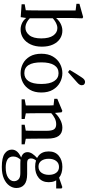

<svg xmlns="http://www.w3.org/2000/svg" viewBox="559 -1298 957 2115"><g transform="rotate(90 1037.5 -240.5)"><path d="M27 0V-34L93 -46Q94 -81 94.5 -121.5Q95 -162 95 -193V-595L22 -604V-637L168 -678L182 -670L178 -540V-369L181 -357V-71L169 10ZM304 11Q264 11 226 -9Q188 -29 155 -84H140L149 -126Q184 -82 218 -62Q252 -42 285 -42Q333 -42 368 -85Q403 -128 403 -216Q403 -304 371 -349Q339 -394 289 -394Q262 -394 228 -376.5Q194 -359 148 -312L139 -354H157Q194 -404 234.5 -426.5Q275 -449 318 -449Q367 -449 407 -422.5Q447 -396 470.5 -345.5Q494 -295 494 -223Q494 -152 469 -99Q444 -46 401 -17.5Q358 11 304 11Z M786 11Q730 11 681 -14.5Q632 -40 602 -91Q572 -142 572 -217Q572 -293 602.5 -344.5Q633 -396 682 -422.5Q731 -449 786 -449Q840 -449 889 -422.5Q938 -396 968.5 -344.5Q999 -293 999 -217Q999 -142 968.5 -91Q938 -40 889.5 -14.5Q841 11 786 11ZM786 -30Q842 -30 873.5 -76.5Q905 -123 905 -217Q905 -310 873.5 -358.5Q842 -407 786 -407Q728 -407 697.5 -358.5Q667 -310 667 -217Q667 -30 786 -30ZM750 -530Q768 -562 788 -593Q808 -624 830 -658Q844 -681 857 -690Q870 -699 883 -699Q897 -699 908 -690Q919 -681 919 -662Q919 -651 912 -638.5Q905 -626 885 -609Q855 -583 828.5 -559Q802 -535 774 -511Z M1418 0Q1419 -21 1419.5 -55Q1420 -89 1420.5 -126.5Q1421 -164 1421 -193V-273Q1421 -335 1404 -358Q1387 -381 1349 -381Q1315 -381 1284 -366Q1253 -351 1215 -317L1205 -355H1213Q1248 -398 1294.5 -423.5Q1341 -449 1387 -449Q1446 -449 1476.5 -409.5Q1507 -370 1507 -281V-193Q1507 -164 1507.5 -126.5Q1508 -89 1508.5 -55Q1509 -21 1510 0ZM1074 0V-34L1173 -52H1200L1291 -34V0ZM1140 0Q1141 -21 1141.5 -55.5Q1142 -90 1142 -127.5Q1142 -165 1142 -193V-238Q1142 -276 1142 -300Q1142 -324 1140 -352L1068 -360V-393L1202 -449L1217 -440L1227 -334V-193Q1227 -165 1227.5 -127.5Q1228 -90 1228.5 -55.5Q1229 -21 1230 0ZM1354 0V-34L1453 -52H1479L1570 -34V0Z M1819 218Q1717 218 1672.5 187Q1628 156 1628 107Q1628 73 1653.5 45.5Q1679 18 1746 -9L1752 -3Q1727 22 1715.5 44Q1704 66 1704 92Q1704 136 1736.5 155.5Q1769 175 1824 175Q1898 175 1937 148.5Q1976 122 1976 84Q1976 55 1956 34.5Q1936 14 1887 14H1781Q1766 14 1752 13Q1738 12 1726 10V7Q1656 -8 1656 -66Q1656 -91 1673 -117.5Q1690 -144 1730 -180V-190L1762 -175Q1743 -155 1734 -138.5Q1725 -122 1725 -102Q1725 -84 1736 -72.5Q1747 -61 1779 -61H1898Q1977 -61 2014 -29.5Q2051 2 2051 58Q2051 98 2025 135Q1999 172 1947.5 195Q1896 218 1819 218ZM1817 -149Q1742 -149 1695 -187Q1648 -225 1648 -299Q1648 -370 1696 -409.5Q1744 -449 1818 -449Q1893 -449 1940 -411Q1987 -373 1987 -299Q1987 -228 1939.5 -188.5Q1892 -149 1817 -149ZM1815 -186Q1859 -186 1882.5 -218.5Q1906 -251 1906 -301Q1906 -351 1883 -381.5Q1860 -412 1819 -412Q1777 -412 1753 -380.5Q1729 -349 1729 -299Q1729 -248 1751.5 -217Q1774 -186 1815 -186ZM1916 -381V-407H1921L2042 -449L2056 -440V-381Z"/></g></svg>

Font: Lisu Bosa
Style: Regular
Weight: 400
Designer: David Morse, Annie Olsen, Victor Gaultney, Frank Grießhammer (Latin)
Foundry: SIL International
Version: Version 2.000